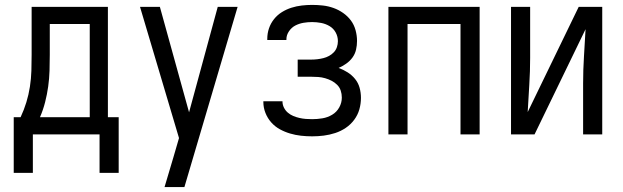

<svg xmlns="http://www.w3.org/2000/svg" viewBox="-20 -548 2540 783"><path d="M36 157V-70H64Q78 -100 87.5 -131Q97 -162 102 -194.5Q107 -227 108 -259.5Q109 -292 109 -325V-520H420V-70H464V157H386V0H114V157ZM143 -70H346V-450H183V-325Q183 -293 182 -260Q181 -227 176.5 -195Q172 -163 164 -131.5Q156 -100 143 -70Z M651 215Q660 185 669 154.5Q678 124 687 94L710 15L551 -520H632L751 -90L868 -520H949L732 215Z M1253 8Q1230 8 1207.5 5.5Q1185 3 1163 -3.5Q1141 -10 1121 -21Q1101 -32 1086 -49Q1071 -66 1062.5 -87.5Q1054 -109 1054 -132V-135H1132V-134Q1132 -121 1138 -109Q1144 -97 1154 -88.5Q1164 -80 1176 -75Q1188 -70 1201 -67Q1214 -64 1227 -63Q1240 -62 1253 -62Q1274 -62 1295 -65.5Q1316 -69 1334.5 -80Q1353 -91 1363.5 -110Q1374 -129 1374 -150Q1374 -165 1369.5 -178.5Q1365 -192 1355 -202Q1345 -212 1332.5 -218.5Q1320 -225 1306 -229Q1292 -233 1278 -234Q1264 -235 1250 -235H1194V-305H1250Q1262 -305 1274.5 -306.5Q1287 -308 1299 -311Q1311 -314 1322 -320Q1333 -326 1341.5 -335Q1350 -344 1354 -356Q1358 -368 1358 -380Q1358 -399 1349 -415.5Q1340 -432 1324 -441.5Q1308 -451 1289.5 -454.5Q1271 -458 1253 -458Q1235 -458 1217.5 -455Q1200 -452 1184.5 -444Q1169 -436 1158.5 -420.5Q1148 -405 1148 -388V-385H1070V-390Q1070 -412 1077 -432.5Q1084 -453 1097.5 -470Q1111 -487 1129.5 -498.5Q1148 -510 1168.5 -516.5Q1189 -523 1210.5 -525.5Q1232 -528 1253 -528Q1275 -528 1297 -525.5Q1319 -523 1340 -515.5Q1361 -508 1379.5 -495Q1398 -482 1411 -464.5Q1424 -447 1430 -425Q1436 -403 1436 -381Q1436 -363 1432 -345.5Q1428 -328 1417.5 -313.5Q1407 -299 1392 -288.5Q1377 -278 1361 -271Q1380 -264 1397.5 -253Q1415 -242 1428 -226Q1441 -210 1446.5 -190Q1452 -170 1452 -149Q1452 -125 1445.5 -102Q1439 -79 1424.5 -59.5Q1410 -40 1390 -26.5Q1370 -13 1347 -5.5Q1324 2 1300.5 5Q1277 8 1253 8Z M1564 0V-520H1936V0H1858V-450H1642V0Z M2064 0V-520H2142V-312Q2142 -257 2138.5 -202Q2135 -147 2132 -91L2340 -520H2436V0H2358V-208Q2358 -263 2361.5 -318Q2365 -373 2368 -429L2160 0Z"/></svg>

Font: Iosevka
Style: Regular
Weight: 400
Monospace: yes
Designer: Belleve Invis
Foundry: Belleve Invis
Version: Version 33.2.3; ttfautohint (v1.8.4)